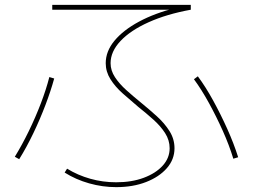

<svg xmlns="http://www.w3.org/2000/svg" viewBox="-20 -750 1040 790"><path d="M458 20Q402 20 347 4.5Q292 -11 246 -40L256 -56Q300 -29 351.5 -14.5Q403 0 458 0Q522 0 571.5 -18.5Q621 -37 649.5 -68.5Q678 -100 678 -140Q678 -173 659.5 -202Q641 -231 611.5 -257.5Q582 -284 548 -311Q516 -338 485 -365.5Q454 -393 434.5 -424Q415 -455 415 -490Q415 -539 451 -582.5Q487 -626 552 -661Q617 -696 705 -718L715 -710H195V-730H765V-710Q666 -692 591.5 -658.5Q517 -625 476 -581.5Q435 -538 435 -490Q435 -460 453 -432.5Q471 -405 500 -379Q529 -353 561 -327Q594 -300 625.5 -271.5Q657 -243 677.5 -210.5Q698 -178 698 -140Q698 -94 666.5 -58Q635 -22 581 -1Q527 20 458 20ZM41 -105Q71 -154 98.5 -210.5Q126 -267 148 -324.5Q170 -382 183 -433L203 -427Q189 -376 167 -318Q145 -260 117.5 -202.5Q90 -145 59 -95ZM940 -97Q923 -153 896.5 -212Q870 -271 839.5 -326.5Q809 -382 778 -424L794 -436Q826 -393 857 -336.5Q888 -280 915 -220Q942 -160 960 -103Z"/></svg>

Font: M PLUS 1 Thin
Style: Regular
Weight: 100
Designer: Coji Morishita
Foundry: UNDERFOREST DESIGN
Version: Version 1.001